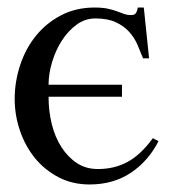

<svg xmlns="http://www.w3.org/2000/svg" viewBox="-20 -480 460 510"><path d="M401 -105Q374 -52 327.5 -21Q281 10 218 10Q172 10 135 -9.5Q98 -29 72.5 -60.5Q47 -92 33 -133Q19 -174 19 -217Q19 -263 33.5 -307Q48 -351 75.5 -385Q103 -419 142.5 -439.5Q182 -460 231 -460Q252 -460 266 -457Q280 -454 290.5 -450Q301 -446 309.5 -443Q318 -440 329 -440Q338 -440 341.5 -446Q345 -452 346 -460H362L376 -325H360Q353 -343 345 -361.5Q337 -380 323 -395.5Q309 -411 287.5 -421Q266 -431 233 -431Q206 -431 183.5 -414.5Q161 -398 144.5 -372.5Q128 -347 118.5 -315.5Q109 -284 109 -255H304V-223H109Q109 -185 117.5 -150.5Q126 -116 143 -89.5Q160 -63 184 -47Q208 -31 240 -31Q284 -31 319 -50Q354 -69 386 -113Z"/></svg>

Font: STIXGeneralUnicodeRegular
Style: Regular
Weight: 400
Designer: MicroPress Inc., with final additions and corrections provided by Coen Hoffman, Elsevier (retired)
Version: Version 1.1.0